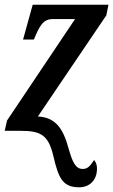

<svg xmlns="http://www.w3.org/2000/svg" viewBox="-20 -556 481 816"><path d="M317 240C362 240 390 208 392 168C393 152 391 138 380 124C361 153 351 162 331 162C300 162 287 129 272 77C249 -9 217 -57 141 -61L432 -491L441 -536H119L78 -388H124C148 -445 162 -475 205 -475H299L10 -44L0 0H68C155 0 186 19 207 108C229 204 248 240 317 240Z"/></svg>

Font: Noto Serif Condensed Semi
Style: Italic
Weight: 600
Width: 3
Italic angle: -12°
Designer: Monotype Design Team
Foundry: Monotype Imaging Inc.
Version: Version 1.901